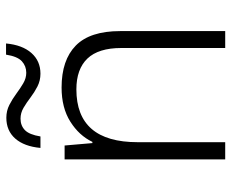

<svg xmlns="http://www.w3.org/2000/svg" viewBox="-85 -681 766 636"><g transform="rotate(-90 298.0 -363.0)"><path d="M326 -542Q417 -542 465 -495Q513 -448 513 -348V0H457V-344Q457 -420 422 -456.5Q387 -493 320 -493Q145 -493 145 -290V0H88V-532H134L142 -440H146Q167 -484 213 -513Q259 -542 326 -542ZM126 -612Q131 -666 157 -695.5Q183 -725 226 -725Q249 -725 268.5 -715Q288 -705 305.5 -692Q323 -679 340 -669Q357 -659 375 -659Q397 -659 413 -673.5Q429 -688 435 -726H472Q467 -672 440.5 -642Q414 -612 372 -612Q349 -612 329.5 -622Q310 -632 293 -645Q276 -658 259 -668Q242 -678 223 -678Q200 -678 185 -663.5Q170 -649 164 -612Z"/></g></svg>

Font: Noto Traditional Nushu Light
Style: Regular
Weight: 300
Designer: LIU Zhao
Foundry: LiuZhao Studio
Version: Version 2.003; ttfautohint (v1.8.4.7-5d5b)